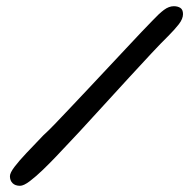

<svg xmlns="http://www.w3.org/2000/svg" viewBox="-20 -622 626 619"><path d="M44.5 -23Q29 -23 20.5 -31.5Q12 -40 12 -54Q12 -64.5 26.5 -83.8Q41 -103 65.8 -129.2Q90.5 -155.5 120 -186Q133.5 -198 155.8 -221Q178 -244 206.2 -274Q234.5 -304 265.8 -337.2Q297 -370.5 328 -403.5Q359 -436.5 387 -466.5Q415 -496.5 436.8 -519.5Q458.5 -542.5 471 -555Q492.5 -578 508.5 -590Q524.5 -602 540.5 -602Q553 -602 561.5 -596.5Q570 -591 570 -576.5Q570 -561.5 556.8 -544.2Q543.5 -527 522 -505.5Q500 -484 467.8 -449.5Q435.5 -415 397 -373Q358.5 -331 317.2 -285.8Q276 -240.5 236 -197.2Q196 -154 160.5 -117Q141.5 -97 118.8 -75Q96 -53 76.2 -38Q56.5 -23 44.5 -23Z"/></svg>

Font: Gluten Thin
Style: Regular
Weight: 400
Version: Version 1.300